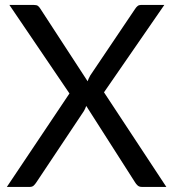

<svg xmlns="http://www.w3.org/2000/svg" viewBox="-20 -736 683 756"><path d="M253.5 -368 17 -716.5H113.5Q124 -716.5 129 -713Q134 -709.5 138 -703L325 -416Q328.5 -426.5 335.5 -439L512 -701Q516.5 -708 521.8 -712.2Q527 -716.5 534.5 -716.5H627L389.5 -372.5L635 0H539Q528 0 521.8 -5.8Q515.5 -11.5 511.5 -18.5L319.5 -319Q316 -308.5 310.5 -299L123.5 -18.5Q119 -11.5 113.2 -5.8Q107.5 0 97 0H7Z"/></svg>

Font: LatoHex
Style: Regular
Weight: 400
Designer: Lukasz Dziedzic
Foundry: tyPoland Lukasz Dziedzic
Version: Version 1.104; Western+Polish opensource